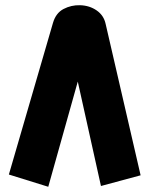

<svg xmlns="http://www.w3.org/2000/svg" viewBox="-20 -677 573 736"><path d="M287 -657Q323 -656 350.5 -637Q378 -618 385 -585L519 -5L367 36L268 -410Q274 -410 279.5 -410Q285 -410 291 -410L165 39L14 -8L183 -589Q194 -627 223.5 -642.5Q253 -658 287 -657Z"/></svg>

Font: Mada ExtraBold
Style: Regular
Weight: 800
Designer: Khaled Hosny
Version: Version 1.5